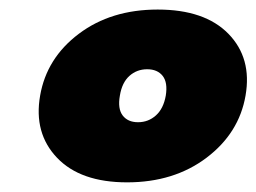

<svg xmlns="http://www.w3.org/2000/svg" viewBox="-20 -729 537 402"><path d="M310.1 -709Q408.7 -709 458.3 -658.2Q507.8 -607.4 494.1 -528.8Q480.5 -450.2 412.4 -398.7Q344.2 -347.2 246.1 -347.2Q148.4 -347.2 99.4 -398.7Q50.3 -450.2 64 -528.8Q77.6 -607.4 145 -658.2Q212.4 -709 310.1 -709ZM327.1 -528.8Q331.5 -556.2 320.6 -570.1Q309.6 -584 288.1 -584Q266.6 -584 251 -570.1Q235.4 -556.2 231 -528.8Q226.1 -501.5 236.8 -487.3Q247.6 -473.1 269 -473.1Q290.5 -473.1 306.4 -487.3Q322.3 -501.5 327.1 -528.8Z"/></svg>

Font: SVN-Poppins Black
Style: Italic
Weight: 900
Italic angle: -10°
Designer: Ninad Kale (Devanagari), Jonny Pinhorn (Latin)
Foundry: Indian Type Foundry
Version: Version 3.002 2017